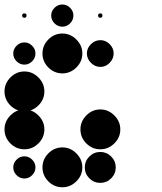

<svg xmlns="http://www.w3.org/2000/svg" viewBox="-24 -818 711 843"><path d="M416.7 -150.8Q444.2 -150.8 464.2 -130.8Q484.2 -110.8 484.2 -83.3Q484.2 -55 464.2 -35Q444.2 -15 416.7 -15Q388.3 -15 368.3 -35Q348.3 -55 348.3 -83.3Q348.3 -110.8 368.3 -130.8Q388.3 -150.8 416.7 -150.8ZM250 -170.8Q285 -170.8 311.2 -144.6Q337.5 -118.3 337.5 -83.3Q337.5 -47.5 311.2 -21.7Q285 4.2 250 4.2Q214.2 4.2 188.3 -21.7Q162.5 -47.5 162.5 -83.3Q162.5 -118.3 188.3 -144.6Q214.2 -170.8 250 -170.8ZM83.3 -131.7Q102.5 -131.7 117.1 -117.1Q131.7 -102.5 131.7 -83.3Q131.7 -63.3 117.1 -48.8Q102.5 -34.2 83.3 -34.2Q63.3 -34.2 48.8 -48.8Q34.2 -63.3 34.2 -83.3Q34.2 -102.5 48.8 -117.1Q63.3 -131.7 83.3 -131.7ZM416.7 -337.5Q451.7 -337.5 477.9 -311.2Q504.2 -285 504.2 -250Q504.2 -214.2 477.9 -188.3Q451.7 -162.5 416.7 -162.5Q380.8 -162.5 355 -188.3Q329.2 -214.2 329.2 -250Q329.2 -285 355 -311.2Q380.8 -337.5 416.7 -337.5ZM83.3 -337.5Q118.3 -337.5 144.6 -311.2Q170.8 -285 170.8 -250Q170.8 -214.2 144.6 -188.3Q118.3 -162.5 83.3 -162.5Q47.5 -162.5 21.7 -188.3Q-4.2 -214.2 -4.2 -250Q-4.2 -285 21.7 -311.2Q47.5 -337.5 83.3 -337.5ZM83.3 -504.2Q118.3 -504.2 144.6 -477.9Q170.8 -451.7 170.8 -416.7Q170.8 -380.8 144.6 -355Q118.3 -329.2 83.3 -329.2Q47.5 -329.2 21.7 -355Q-4.2 -380.8 -4.2 -416.7Q-4.2 -451.7 21.7 -477.9Q47.5 -504.2 83.3 -504.2ZM375.4 -624.2Q393.3 -641.7 416.7 -641.7Q440 -641.7 457.5 -624.2Q475 -606.7 475 -583.3Q475 -560 457.5 -542.1Q440 -524.2 416.7 -524.2Q393.3 -524.2 375.4 -542.1Q357.5 -560 357.5 -583.3Q357.5 -606.7 375.4 -624.2ZM250 -670.8Q285 -670.8 311.2 -644.6Q337.5 -618.3 337.5 -583.3Q337.5 -547.5 311.2 -521.7Q285 -495.8 250 -495.8Q214.2 -495.8 188.3 -521.7Q162.5 -547.5 162.5 -583.3Q162.5 -618.3 188.3 -644.6Q214.2 -670.8 250 -670.8ZM83.3 -631.7Q102.5 -631.7 117.1 -617.1Q131.7 -602.5 131.7 -583.3Q131.7 -563.3 117.1 -548.8Q102.5 -534.2 83.3 -534.2Q63.3 -534.2 48.8 -548.8Q34.2 -563.3 34.2 -583.3Q34.2 -602.5 48.8 -617.1Q63.3 -631.7 83.3 -631.7ZM416.7 -759.2Q425.8 -759.2 425.8 -750Q425.8 -740 416.7 -740Q406.7 -740 406.7 -750Q406.7 -759.2 416.7 -759.2ZM250 -798.3Q269.2 -798.3 283.8 -783.8Q298.3 -769.2 298.3 -750Q298.3 -730 283.8 -715.4Q269.2 -700.8 250 -700.8Q230 -700.8 215.4 -715.4Q200.8 -730 200.8 -750Q200.8 -769.2 215.4 -783.8Q230 -798.3 250 -798.3ZM83.3 -759.2Q92.5 -759.2 92.5 -750Q92.5 -740 83.3 -740Q73.3 -740 73.3 -750Q73.3 -759.2 83.3 -759.2Z"/></svg>

Font: 0xA000-Dots-Mono
Style: Dots-Mono
Weight: 400
Version: Version 0.1